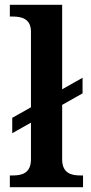

<svg xmlns="http://www.w3.org/2000/svg" viewBox="-20 -780 381 800"><path d="M21 0H326V-49H314C279 -49 239 -57 239 -116V-343L324 -391V-456L239 -408V-760H21V-711H34C68 -711 109 -703 109 -648V-333L31 -289V-225L109 -269V-116C109 -57 69 -49 34 -49H21Z"/></svg>

Font: Noto Serif SemiBold
Style: Regular
Weight: 600
Designer: Monotype Design Team
Foundry: Monotype Imaging Inc.
Version: Version 2.013